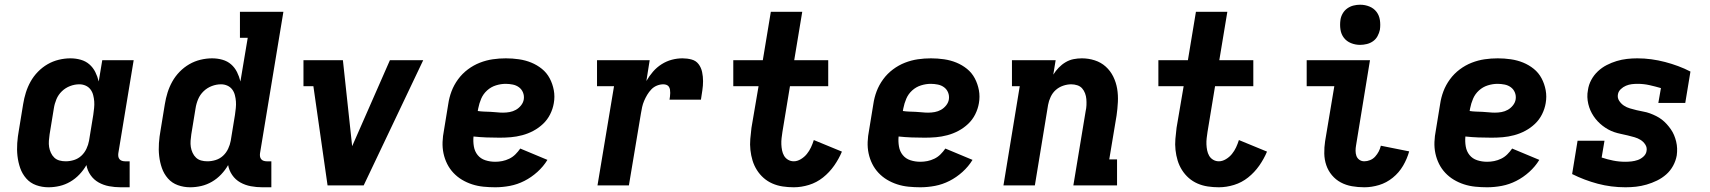

<svg xmlns="http://www.w3.org/2000/svg" viewBox="-20 -785 7240 813"><path d="M185 8Q158 8 133 -1Q108 -10 91 -29.5Q74 -49 65.5 -73.5Q57 -98 54 -124.5Q51 -151 53 -179Q55 -207 60 -234L78 -344Q82 -369 89.5 -393Q97 -417 109.5 -439.5Q122 -462 140.5 -481Q159 -500 181.5 -513Q204 -526 229 -532Q254 -538 278 -538Q301 -538 322 -532Q343 -526 358.5 -512.5Q374 -499 383.5 -480Q393 -461 398 -440Q398 -440 398 -440Q398 -440 398 -440L413 -530H546L481 -136Q480 -129 481 -122.5Q482 -116 486 -111Q490 -106 496.5 -104Q503 -102 509 -102H529V8H491Q466 8 442 3.5Q418 -1 397.5 -12.5Q377 -24 363.5 -43.5Q350 -63 346 -86Q334 -65 316.5 -46.5Q299 -28 277.5 -15.5Q256 -3 232.5 2.5Q209 8 185 8ZM258 -102Q276 -102 293.5 -107.5Q311 -113 324.5 -125.5Q338 -138 346 -155Q354 -172 357 -189L375 -299Q377 -313 378.5 -327.5Q380 -342 379 -355.5Q378 -369 374.5 -382.5Q371 -396 363 -406.5Q355 -417 342.5 -422.5Q330 -428 316 -428Q296 -428 276.5 -420.5Q257 -413 242 -398.5Q227 -384 219 -365Q211 -346 208 -326L190 -216Q188 -203 187 -189Q186 -175 188 -162.5Q190 -150 195.5 -138Q201 -126 210 -117.5Q219 -109 231.5 -105.5Q244 -102 258 -102Z M785 8Q758 8 733 -1Q708 -10 691 -29.5Q674 -49 665.5 -73.5Q657 -98 654 -124.5Q651 -151 653 -179Q655 -207 660 -234L678 -344Q682 -369 689.5 -393Q697 -417 709.5 -439.5Q722 -462 740.5 -481Q759 -500 781.5 -513Q804 -526 829 -532Q854 -538 878 -538Q901 -538 922 -532Q943 -526 958.5 -512.5Q974 -499 983.5 -480Q993 -461 998 -440Q998 -440 998 -440Q998 -440 998 -440L1029 -625H996V-735H1180L1081 -136Q1080 -129 1081 -122.5Q1082 -116 1086 -111Q1090 -106 1096.5 -104Q1103 -102 1109 -102H1129V8H1091Q1066 8 1042 3.5Q1018 -1 997.5 -12.5Q977 -24 963.5 -43.5Q950 -63 946 -86Q934 -65 916.5 -46.5Q899 -28 877.5 -15.5Q856 -3 832.5 2.5Q809 8 785 8ZM858 -102Q876 -102 893.5 -107.5Q911 -113 924.5 -125.5Q938 -138 946 -155Q954 -172 957 -189L975 -299Q977 -313 978.5 -327.5Q980 -342 979 -355.5Q978 -369 974.5 -382.5Q971 -396 963 -406.5Q955 -417 942.5 -422.5Q930 -428 916 -428Q896 -428 876.5 -420.5Q857 -413 842 -398.5Q827 -384 819 -365Q811 -346 808 -326L790 -216Q788 -203 787 -189Q786 -175 788 -162.5Q790 -150 795.5 -138Q801 -126 810 -117.5Q819 -109 831.5 -105.5Q844 -102 858 -102Z M1367 0 1307 -420H1265V-530H1432L1470 -177Q1470 -174 1470.5 -171.5Q1471 -169 1471 -166Q1472 -169 1473.5 -171.5Q1475 -174 1476 -177L1631 -530H1772L1520 0Z M2077 8Q2052 8 2027 5.5Q2002 3 1979 -4.5Q1956 -12 1936 -24Q1916 -36 1900 -53Q1884 -70 1873.5 -91Q1863 -112 1858 -135.5Q1853 -159 1854 -184Q1855 -209 1860 -234L1878 -344Q1882 -372 1892 -398.5Q1902 -425 1919.5 -449Q1937 -473 1961 -491Q1985 -509 2012 -519.5Q2039 -530 2066.5 -534Q2094 -538 2122 -538Q2150 -538 2177.5 -534Q2205 -530 2229.5 -520Q2254 -510 2274.5 -493.5Q2295 -477 2307.5 -453.5Q2320 -430 2325 -403Q2330 -376 2325 -348Q2321 -324 2309.5 -301Q2298 -278 2279.5 -260.5Q2261 -243 2238.5 -231Q2216 -219 2191.5 -212.5Q2167 -206 2143.5 -204Q2120 -202 2096 -202Q2068 -202 2040.5 -203Q2013 -204 1985 -207Q1983 -186 1986.5 -165Q1990 -144 2002.5 -128.5Q2015 -113 2035 -106.5Q2055 -100 2077 -100Q2092 -100 2107 -103Q2122 -106 2136.5 -113Q2151 -120 2162.5 -131.5Q2174 -143 2183 -156L2298 -108Q2281 -80 2255.5 -57Q2230 -34 2200.5 -19Q2171 -4 2139.5 2Q2108 8 2077 8ZM2110 -308Q2124 -308 2138 -310.5Q2152 -313 2164.5 -320Q2177 -327 2186.5 -339Q2196 -351 2198 -365Q2200 -380 2194.5 -393.5Q2189 -407 2177.5 -415.5Q2166 -424 2151 -427Q2136 -430 2121 -430Q2101 -430 2080 -423.5Q2059 -417 2042.5 -402Q2026 -387 2017.5 -367Q2009 -347 2005 -326L2003 -315Q2016 -313 2029.5 -312.5Q2043 -312 2056.5 -311.5Q2070 -311 2083.5 -309.5Q2097 -308 2110 -308Z M2510 0 2580 -420H2508V-530H2731L2717 -442Q2729 -463 2745 -481.5Q2761 -500 2781.5 -513Q2802 -526 2824.5 -532Q2847 -538 2870 -538Q2890 -538 2908.5 -533Q2927 -528 2938 -513.5Q2949 -499 2953 -480Q2957 -461 2957 -441.5Q2957 -422 2954 -402.5Q2951 -383 2948 -363H2815Q2816 -370 2817 -377Q2818 -384 2818 -391.5Q2818 -399 2817 -405.5Q2816 -412 2812.5 -417.5Q2809 -423 2802.5 -425.5Q2796 -428 2789 -428Q2775 -428 2761.5 -422.5Q2748 -417 2738 -406.5Q2728 -396 2720.5 -383.5Q2713 -371 2707.5 -358Q2702 -345 2699 -331.5Q2696 -318 2694 -305L2643 0Z M3341 8Q3317 8 3294 4.5Q3271 1 3250.5 -8Q3230 -17 3213.5 -31.5Q3197 -46 3185 -65Q3173 -84 3166.5 -105.5Q3160 -127 3157.5 -150Q3155 -173 3157 -196.5Q3159 -220 3162 -244L3192 -420H3085V-530H3210L3244 -735H3377L3343 -530H3487V-420H3325L3293 -226Q3291 -213 3289.5 -200Q3288 -187 3288.5 -174Q3289 -161 3291.5 -148.5Q3294 -136 3300 -125.5Q3306 -115 3317 -108.5Q3328 -102 3341 -102Q3356 -102 3371 -111Q3386 -120 3396.5 -133Q3407 -146 3414 -161Q3421 -176 3426 -192L3545 -143Q3532 -112 3512 -83.5Q3492 -55 3465 -33.5Q3438 -12 3405.5 -2Q3373 8 3341 8Z M3877 8Q3852 8 3827 5.5Q3802 3 3779 -4.5Q3756 -12 3736 -24Q3716 -36 3700 -53Q3684 -70 3673.5 -91Q3663 -112 3658 -135.5Q3653 -159 3654 -184Q3655 -209 3660 -234L3678 -344Q3682 -372 3692 -398.5Q3702 -425 3719.5 -449Q3737 -473 3761 -491Q3785 -509 3812 -519.5Q3839 -530 3866.5 -534Q3894 -538 3922 -538Q3950 -538 3977.5 -534Q4005 -530 4029.5 -520Q4054 -510 4074.5 -493.5Q4095 -477 4107.5 -453.5Q4120 -430 4125 -403Q4130 -376 4125 -348Q4121 -324 4109.5 -301Q4098 -278 4079.5 -260.5Q4061 -243 4038.5 -231Q4016 -219 3991.5 -212.5Q3967 -206 3943.5 -204Q3920 -202 3896 -202Q3868 -202 3840.5 -203Q3813 -204 3785 -207Q3783 -186 3786.5 -165Q3790 -144 3802.5 -128.5Q3815 -113 3835 -106.5Q3855 -100 3877 -100Q3892 -100 3907 -103Q3922 -106 3936.5 -113Q3951 -120 3962.5 -131.5Q3974 -143 3983 -156L4098 -108Q4081 -80 4055.5 -57Q4030 -34 4000.5 -19Q3971 -4 3939.5 2Q3908 8 3877 8ZM3910 -308Q3924 -308 3938 -310.5Q3952 -313 3964.5 -320Q3977 -327 3986.5 -339Q3996 -351 3998 -365Q4000 -380 3994.5 -393.5Q3989 -407 3977.5 -415.5Q3966 -424 3951 -427Q3936 -430 3921 -430Q3901 -430 3880 -423.5Q3859 -417 3842.5 -402Q3826 -387 3817.5 -367Q3809 -347 3805 -326L3803 -315Q3816 -313 3829.5 -312.5Q3843 -312 3856.5 -311.5Q3870 -311 3883.5 -309.5Q3897 -308 3910 -308Z M4229 0 4298 -420H4265V-530H4450L4440 -469Q4450 -485 4463 -498.5Q4476 -512 4492 -521.5Q4508 -531 4525.5 -534.5Q4543 -538 4561 -538Q4589 -538 4615.5 -529.5Q4642 -521 4662 -503Q4682 -485 4694 -460.5Q4706 -436 4710.5 -409Q4715 -382 4713.5 -353Q4712 -324 4708 -296L4677 -110H4710V0H4525L4577 -314Q4580 -327 4580.5 -340Q4581 -353 4580 -365.5Q4579 -378 4574.5 -390Q4570 -402 4562 -411Q4554 -420 4541.5 -424Q4529 -428 4516 -428Q4499 -428 4481.5 -422Q4464 -416 4450.5 -404Q4437 -392 4429 -375Q4421 -358 4418 -341L4362 0Z M5141 8Q5117 8 5094 4.5Q5071 1 5050.5 -8Q5030 -17 5013.5 -31.5Q4997 -46 4985 -65Q4973 -84 4966.5 -105.5Q4960 -127 4957.5 -150Q4955 -173 4957 -196.5Q4959 -220 4962 -244L4992 -420H4885V-530H5010L5044 -735H5177L5143 -530H5287V-420H5125L5093 -226Q5091 -213 5089.5 -200Q5088 -187 5088.5 -174Q5089 -161 5091.5 -148.5Q5094 -136 5100 -125.5Q5106 -115 5117 -108.5Q5128 -102 5141 -102Q5156 -102 5171 -111Q5186 -120 5196.5 -133Q5207 -146 5214 -161Q5221 -176 5226 -192L5345 -143Q5332 -112 5312 -83.5Q5292 -55 5265 -33.5Q5238 -12 5205.5 -2Q5173 8 5141 8Z M5757 8Q5730 8 5704.5 3.5Q5679 -1 5657.5 -12.5Q5636 -24 5620 -43Q5604 -62 5596 -85.5Q5588 -109 5587.5 -135Q5587 -161 5591 -187L5630 -420H5513V-530H5781L5722 -169Q5720 -158 5720 -146.5Q5720 -135 5723.5 -125Q5727 -115 5736 -108.5Q5745 -102 5757 -102Q5769 -102 5781.5 -107Q5794 -112 5803 -122Q5812 -132 5818 -143.5Q5824 -155 5827 -168L5947 -144Q5938 -112 5921 -83Q5904 -54 5877.5 -32.5Q5851 -11 5819.5 -1.5Q5788 8 5757 8ZM5739 -595Q5719 -595 5700.5 -602.5Q5682 -610 5670.5 -625Q5659 -640 5656 -660Q5653 -680 5656 -701Q5658 -715 5665.5 -728Q5673 -741 5685 -749.5Q5697 -758 5711 -761.5Q5725 -765 5739 -765Q5760 -765 5778.5 -757.5Q5797 -750 5808.5 -735Q5820 -720 5823 -700Q5826 -680 5823 -659Q5820 -645 5813 -632Q5806 -619 5794 -610.5Q5782 -602 5767.5 -598.5Q5753 -595 5739 -595Z M6277 8Q6252 8 6227 5.5Q6202 3 6179 -4.5Q6156 -12 6136 -24Q6116 -36 6100 -53Q6084 -70 6073.5 -91Q6063 -112 6058 -135.5Q6053 -159 6054 -184Q6055 -209 6060 -234L6078 -344Q6082 -372 6092 -398.5Q6102 -425 6119.5 -449Q6137 -473 6161 -491Q6185 -509 6212 -519.5Q6239 -530 6266.5 -534Q6294 -538 6322 -538Q6350 -538 6377.5 -534Q6405 -530 6429.5 -520Q6454 -510 6474.5 -493.5Q6495 -477 6507.5 -453.5Q6520 -430 6525 -403Q6530 -376 6525 -348Q6521 -324 6509.5 -301Q6498 -278 6479.5 -260.5Q6461 -243 6438.5 -231Q6416 -219 6391.5 -212.5Q6367 -206 6343.5 -204Q6320 -202 6296 -202Q6268 -202 6240.5 -203Q6213 -204 6185 -207Q6183 -186 6186.5 -165Q6190 -144 6202.5 -128.5Q6215 -113 6235 -106.5Q6255 -100 6277 -100Q6292 -100 6307 -103Q6322 -106 6336.5 -113Q6351 -120 6362.5 -131.5Q6374 -143 6383 -156L6498 -108Q6481 -80 6455.5 -57Q6430 -34 6400.5 -19Q6371 -4 6339.5 2Q6308 8 6277 8ZM6310 -308Q6324 -308 6338 -310.5Q6352 -313 6364.5 -320Q6377 -327 6386.5 -339Q6396 -351 6398 -365Q6400 -380 6394.5 -393.5Q6389 -407 6377.5 -415.5Q6366 -424 6351 -427Q6336 -430 6321 -430Q6301 -430 6280 -423.5Q6259 -417 6242.5 -402Q6226 -387 6217.5 -367Q6209 -347 6205 -326L6203 -315Q6216 -313 6229.5 -312.5Q6243 -312 6256.5 -311.5Q6270 -311 6283.5 -309.5Q6297 -308 6310 -308Z M6863 8Q6802 8 6745.5 -7Q6689 -22 6637 -48L6660 -189H6774L6762 -118Q6786 -110 6811 -105Q6836 -100 6862 -100Q6875 -100 6888.5 -101.5Q6902 -103 6915 -107.5Q6928 -112 6939 -122Q6950 -132 6952 -145Q6955 -160 6947 -172.5Q6939 -185 6927 -192.5Q6915 -200 6901 -204Q6887 -208 6872.5 -211.5Q6858 -215 6843.5 -218Q6829 -221 6815.5 -225.5Q6802 -230 6789.5 -237Q6777 -244 6766 -252.5Q6755 -261 6745.5 -271Q6736 -281 6728 -293Q6720 -305 6714.5 -317.5Q6709 -330 6705.5 -344.5Q6702 -359 6701.5 -374Q6701 -389 6704 -404Q6707 -426 6718 -446.5Q6729 -467 6746 -483Q6763 -499 6783.5 -509.5Q6804 -520 6825.5 -526.5Q6847 -533 6869 -535.5Q6891 -538 6913 -538Q6943 -538 6972.5 -534Q7002 -530 7030.5 -522.5Q7059 -515 7086 -505Q7113 -495 7138 -482L7116 -349H7002L7013 -412Q6989 -419 6964.5 -424.5Q6940 -430 6914 -430Q6901 -430 6889 -428.5Q6877 -427 6865 -422Q6853 -417 6843 -407.5Q6833 -398 6831 -386Q6828 -371 6836 -358.5Q6844 -346 6856 -338Q6868 -330 6882 -326Q6896 -322 6910 -318.5Q6924 -315 6938.5 -312.5Q6953 -310 6966.5 -305Q6980 -300 6993 -293.5Q7006 -287 7017 -278.5Q7028 -270 7037.5 -259.5Q7047 -249 7055 -237.5Q7063 -226 7068.5 -213Q7074 -200 7077.5 -185.5Q7081 -171 7081.5 -156.5Q7082 -142 7080 -127Q7076 -104 7064.5 -83Q7053 -62 7035.5 -46.5Q7018 -31 6996.5 -20.5Q6975 -10 6952.5 -3.5Q6930 3 6908 5.5Q6886 8 6863 8Z"/></svg>

Font: Iosevka Slab XBdEx
Style: Italic
Weight: 800
Width: 7
Italic angle: -9°
Monospace: yes
Designer: Belleve Invis
Foundry: Belleve Invis
Version: Version 11.1.1; ttfautohint (v1.8.3)